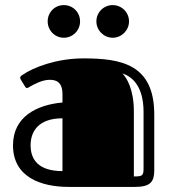

<svg xmlns="http://www.w3.org/2000/svg" viewBox="-20 -733 670 753"><path d="M510 0C572 0 585 -22 585 -66V-284C585 -482 454 -504 307 -504C204 -504 112 -470 68 -439C64 -437 59 -433 59 -428C59 -426 60 -423 62 -420L78 -394C81 -389 83 -388 86 -388C89 -388 93 -390 97 -393C114 -403 147 -420 174 -420C196 -420 225 -415 225 -364V-331C125 -322 31 -276 31 -163C31 -37 143 0 249 0ZM225 -269V-62C131 -62 100 -107 100 -163C100 -218 131 -269 225 -269ZM505 -296C505 -384 476 -429 460 -445C494 -434 543 -400 543 -294V-72C543 -43 537 -41 505 -41ZM167 -649C167 -614 195 -585 230 -585C266 -585 294 -614 294 -649C294 -685 266 -713 230 -713C195 -713 167 -685 167 -649ZM358 -649C358 -614 387 -585 422 -585C457 -585 486 -614 486 -649C486 -685 457 -713 422 -713C387 -713 358 -685 358 -649Z"/></svg>

Font: Fascinate Inline
Style: Regular
Weight: 900
Designer: Astigmatic (AOETI)
Foundry: Astigmatic (AOETI)
Version: Version 1.000